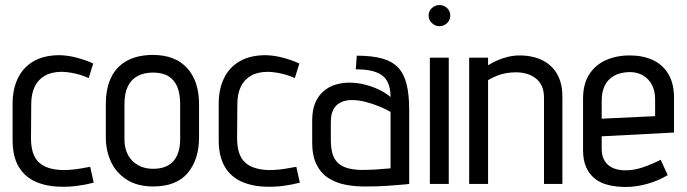

<svg xmlns="http://www.w3.org/2000/svg" viewBox="-20 -730 2725 762"><path d="M332 -420 350 -478Q319 -492 285 -501Q251 -510 217 -511Q155 -511 113.5 -487Q72 -463 51 -419.5Q30 -376 30 -319V-174Q30 -110 53.5 -69.5Q77 -29 120 -9.5Q163 10 220 11Q254 12 287.5 7.5Q321 3 352 -5L338 -68Q339 -68 329.5 -66.5Q320 -65 304 -62Q288 -59 268.5 -57Q249 -55 229 -55Q197 -56 173.5 -63.5Q150 -71 134 -86Q118 -101 110.5 -125Q103 -149 103 -182L104 -318Q104 -357 117.5 -385.5Q131 -414 158 -429.5Q185 -445 226 -445Q253 -444 281 -437.5Q309 -431 332 -420Z M770 -185V-316Q770 -408 722.5 -460Q675 -512 587 -512Q527 -512 485 -489.5Q443 -467 421.5 -423.5Q400 -380 400 -316V-185Q400 -132 420.5 -88Q441 -44 483 -17Q525 10 588 10Q680 10 725 -43.5Q770 -97 770 -185ZM695 -318V-176Q695 -141 683.5 -114.5Q672 -88 648 -74Q624 -60 588 -60Q553 -60 527 -75Q501 -90 487.5 -116Q474 -142 474 -176V-318Q474 -359 487 -386.5Q500 -414 525.5 -428Q551 -442 588 -442Q625 -442 648.5 -427.5Q672 -413 683.5 -385.5Q695 -358 695 -318Z M1150 -420 1168 -478Q1137 -492 1103 -501Q1069 -510 1035 -511Q973 -511 931.5 -487Q890 -463 869 -419.5Q848 -376 848 -319V-174Q848 -110 871.5 -69.5Q895 -29 938 -9.5Q981 10 1038 11Q1072 12 1105.5 7.5Q1139 3 1170 -5L1156 -68Q1157 -68 1147.5 -66.5Q1138 -65 1122 -62Q1106 -59 1086.5 -57Q1067 -55 1047 -55Q1015 -56 991.5 -63.5Q968 -71 952 -86Q936 -101 928.5 -125Q921 -149 921 -182L922 -318Q922 -357 935.5 -385.5Q949 -414 976 -429.5Q1003 -445 1044 -445Q1071 -444 1099 -437.5Q1127 -431 1150 -420Z M1530 -345Q1510 -362 1483.5 -374.5Q1457 -387 1427 -394.5Q1397 -402 1367 -402Q1338 -402 1311.5 -394Q1285 -386 1264 -368Q1243 -350 1231 -321.5Q1219 -293 1219 -252V-165Q1219 -112 1236 -77.5Q1253 -43 1283 -23.5Q1313 -4 1353 3.5Q1393 11 1439 10Q1456 10 1476 9.5Q1496 9 1516.5 7.5Q1537 6 1555 4.5Q1573 3 1586.5 2Q1600 1 1604 0V-294Q1604 -355 1593.5 -396.5Q1583 -438 1559.5 -462.5Q1536 -487 1496 -498Q1456 -509 1396 -509L1392 -455Q1422 -455 1447 -450.5Q1472 -446 1491 -434.5Q1510 -423 1520 -401Q1530 -379 1530 -345ZM1530 -286V-62Q1530 -62 1525.5 -61.5Q1521 -61 1512.5 -60.5Q1504 -60 1492.5 -59Q1481 -58 1467.5 -57Q1454 -56 1439 -56Q1395 -54 1366 -61Q1337 -68 1321 -83.5Q1305 -99 1299 -122Q1293 -145 1293 -175V-246Q1293 -274 1301 -291Q1309 -308 1321.5 -317Q1334 -326 1348 -329.5Q1362 -333 1374 -333Q1403 -333 1431.5 -325.5Q1460 -318 1485.5 -307.5Q1511 -297 1530 -286Z M1686 0H1761V-501H1686ZM1724 -710Q1707 -710 1694 -698Q1681 -686 1681 -668Q1681 -651 1694 -638.5Q1707 -626 1724 -626Q1742 -626 1754.5 -638.5Q1767 -651 1767 -668Q1767 -686 1754.5 -698Q1742 -710 1724 -710Z M2139 -342V0H2212V-345Q2212 -380 2204 -406Q2196 -432 2181 -451.5Q2166 -471 2145 -484Q2124 -497 2098 -503.5Q2072 -510 2042 -510Q2019 -510 1996 -504.5Q1973 -499 1953 -490Q1933 -481 1917 -471V-501H1842V0H1917V-412Q1936 -423 1954 -430Q1972 -437 1990.5 -440Q2009 -443 2028 -443Q2050 -443 2069.5 -437.5Q2089 -432 2105 -420Q2121 -408 2130 -389Q2139 -370 2139 -342Z M2368 -139V-189L2655 -204V-342Q2655 -398 2633 -435.5Q2611 -473 2571.5 -491.5Q2532 -510 2479 -510Q2426 -510 2384 -491Q2342 -472 2318 -434Q2294 -396 2294 -339V-134Q2294 -94 2306.5 -66Q2319 -38 2341.5 -20.5Q2364 -3 2395.5 4.5Q2427 12 2464 12Q2505 12 2549.5 -0.5Q2594 -13 2630 -35L2602 -96Q2567 -78 2531.5 -66Q2496 -54 2462 -54Q2442 -54 2424.5 -59Q2407 -64 2394.5 -74.5Q2382 -85 2375 -101Q2368 -117 2368 -139ZM2580 -337V-269L2368 -259V-330Q2368 -366 2380.5 -391Q2393 -416 2417.5 -429.5Q2442 -443 2478 -444Q2510 -444 2533 -430Q2556 -416 2568 -392Q2580 -368 2580 -337Z"/></svg>

Font: Advent Pro Medium
Style: Regular
Weight: 500
Designer: VivaRado, Andreas Kalpakidis
Foundry: VivaRado, Andreas Kalpakidis
Version: Version 3.000